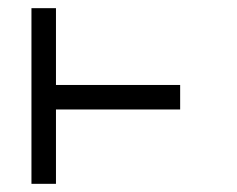

<svg xmlns="http://www.w3.org/2000/svg" viewBox="-20 -499 580 470"><path d="M87 -479H117V-291H421V-261V-231H117V-49H87H57V-479Z"/></svg>

Font: ibm3270
Style: Regular
Weight: 400
Monospace: yes
Version: Version 2.0.3